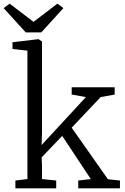

<svg xmlns="http://www.w3.org/2000/svg" viewBox="-43 -1034 688 1054"><path d="M41.5 0V-43L107.5 -51V-756L25.5 -765V-802L167.5 -819H168.5L187.5 -806V-301L185.5 -238L428.5 -501L350.5 -515V-555H586.5V-515L509.5 -501L350.5 -333L549.5 -50L615.5 -43V0H386.5V-43L455.5 -51L298.5 -288L185.5 -170L187.5 -128V-51L265.5 -43V0ZM98.5 -856 -23 -989.5 10 -1014 141 -914 272 -1014 305 -989.5 183.5 -856Z"/></svg>

Font: Merriweather Light
Style: Regular
Weight: 300
Designer: Eben Sorkin
Foundry: Eben Sorkin
Version: Version 2.100